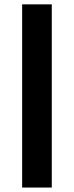

<svg xmlns="http://www.w3.org/2000/svg" viewBox="-20 -780 334 868"><path d="M214.1 -760.3V67.9H80.1V-760.3Z"/></svg>

Font: Wand UI Pro
Style: Regular
Weight: 400
Designer: Andreas Faust
Version: Version 1.003;FEAKit 1.0